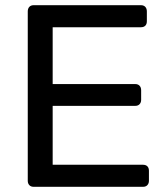

<svg xmlns="http://www.w3.org/2000/svg" viewBox="-20 -720 646 740"><path d="M110 0Q99 0 93 -6.5Q87 -13 87 -23V-676Q87 -687 93 -693.5Q99 -700 110 -700H523Q534 -700 540 -693.5Q546 -687 546 -676V-638Q546 -627 540 -621Q534 -615 523 -615H183V-396H501Q512 -396 518 -389.5Q524 -383 524 -372V-335Q524 -325 518 -318.5Q512 -312 501 -312H183V-85H531Q542 -85 548 -79Q554 -73 554 -62V-23Q554 -13 548 -6.5Q542 0 531 0Z"/></svg>

Font: RubikRegular
Style: Regular
Weight: 400
Designer: Hubert and Fischer
Foundry: Hubert and Fischer
Version: Version 2.300;gftools[0.9.30]